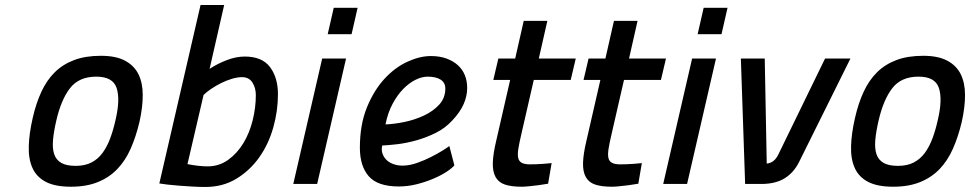

<svg xmlns="http://www.w3.org/2000/svg" viewBox="-20 -732 3860 764"><path d="M382 -510Q441 -510 477.5 -490.5Q514 -471 531 -436.5Q548 -402 548 -353.5Q548 -305 535 -247Q521 -188 500 -140.5Q479 -93 447 -59.5Q415 -26 369.5 -7.5Q324 11 262 11Q199 11 162 -8.5Q125 -28 109 -64Q93 -100 94.5 -150.5Q96 -201 110 -262Q123 -320 144.5 -366.5Q166 -413 198 -444.5Q230 -476 275 -493Q320 -510 382 -510ZM281 -72Q318 -72 344 -85.5Q370 -99 388 -123.5Q406 -148 418.5 -181.5Q431 -215 440 -256Q459 -337 444 -382Q429 -427 363 -427Q294 -427 258.5 -381Q223 -335 204 -252Q194 -209 191 -175.5Q188 -142 195.5 -119Q203 -96 223.5 -84Q244 -72 281 -72Z M814 -458Q846 -479 883 -493Q920 -507 954 -507Q1023 -507 1054.5 -465Q1086 -423 1086 -357Q1086 -291 1067.5 -225Q1049 -159 1012 -106.5Q975 -54 921 -21Q867 12 797 12Q775 12 748 10.5Q721 9 694.5 7Q668 5 646.5 2.5Q625 0 614 -2L778 -712H872ZM943 -425Q925 -425 903 -418.5Q881 -412 860 -401.5Q839 -391 820.5 -378.5Q802 -366 790 -354L726 -79Q745 -75 767 -72.5Q789 -70 806 -70Q852 -70 888 -96Q924 -122 948.5 -162.5Q973 -203 985.5 -253.5Q998 -304 998 -354Q998 -382 984.5 -403.5Q971 -425 943 -425Z M1262 -499H1357L1242 0H1147ZM1308 -701H1403L1379 -596H1284Z M1582 -73Q1609 -73 1639 -83.5Q1669 -94 1695.5 -107.5Q1722 -121 1742 -133.5Q1762 -146 1768 -151L1788 -74Q1779 -63 1757 -48.5Q1735 -34 1704.5 -21Q1674 -8 1638.5 1Q1603 10 1567 10Q1483 10 1447.5 -30.5Q1412 -71 1412 -144Q1412 -236 1440 -304.5Q1468 -373 1510 -418.5Q1552 -464 1601.5 -486.5Q1651 -509 1694 -509Q1730 -509 1757 -499Q1784 -489 1802.5 -472Q1821 -455 1830 -432Q1839 -409 1839 -382Q1839 -350 1825 -318Q1811 -286 1781 -254Q1752 -222 1713.5 -203Q1675 -184 1635 -173Q1595 -162 1559.5 -158Q1524 -154 1501 -153Q1497 -137 1501.5 -122.5Q1506 -108 1516.5 -97Q1527 -86 1544 -79.5Q1561 -73 1582 -73ZM1682 -427Q1659 -427 1633.5 -414.5Q1608 -402 1584.5 -378Q1561 -354 1542 -318.5Q1523 -283 1514 -237Q1547 -238 1588.5 -246.5Q1630 -255 1666.5 -272Q1703 -289 1727.5 -315.5Q1752 -342 1752 -380Q1752 -403 1733.5 -415Q1715 -427 1682 -427Z M2104 -414 2054 -196Q2046 -162 2042.5 -139.5Q2039 -117 2042 -103.5Q2045 -90 2056.5 -84Q2068 -78 2089 -78Q2100 -78 2114 -78.5Q2128 -79 2142 -80Q2158 -81 2175 -83L2161 -1Q2141 2 2122 5Q2105 7 2087 9Q2069 11 2056 11Q2015 11 1989.5 2.5Q1964 -6 1952 -27.5Q1940 -49 1941 -84.5Q1942 -120 1955 -174L2010 -414H1943L1963 -499H2030L2064 -649H2158L2124 -499H2271L2251 -414Z M2463 -414 2413 -196Q2405 -162 2401.5 -139.5Q2398 -117 2401 -103.5Q2404 -90 2415.5 -84Q2427 -78 2448 -78Q2459 -78 2473 -78.5Q2487 -79 2501 -80Q2517 -81 2534 -83L2520 -1Q2500 2 2481 5Q2464 7 2446 9Q2428 11 2415 11Q2374 11 2348.5 2.5Q2323 -6 2311 -27.5Q2299 -49 2300 -84.5Q2301 -120 2314 -174L2369 -414H2302L2322 -499H2389L2423 -649H2517L2483 -499H2630L2610 -414Z M2734 -499H2829L2714 0H2619ZM2780 -701H2875L2851 -596H2756Z M3023 -499 3031 -81Q3061 -84 3077 -117L3263 -499H3364L3159 -86Q3138 -45 3103 -23Q3068 -1 3014 0H2945L2928 -499Z M3654 -510Q3713 -510 3749.5 -490.5Q3786 -471 3803 -436.5Q3820 -402 3820 -353.5Q3820 -305 3807 -247Q3793 -188 3772 -140.5Q3751 -93 3719 -59.5Q3687 -26 3641.5 -7.5Q3596 11 3534 11Q3471 11 3434 -8.5Q3397 -28 3381 -64Q3365 -100 3366.5 -150.5Q3368 -201 3382 -262Q3395 -320 3416.5 -366.5Q3438 -413 3470 -444.5Q3502 -476 3547 -493Q3592 -510 3654 -510ZM3553 -72Q3590 -72 3616 -85.5Q3642 -99 3660 -123.5Q3678 -148 3690.5 -181.5Q3703 -215 3712 -256Q3731 -337 3716 -382Q3701 -427 3635 -427Q3566 -427 3530.5 -381Q3495 -335 3476 -252Q3466 -209 3463 -175.5Q3460 -142 3467.5 -119Q3475 -96 3495.5 -84Q3516 -72 3553 -72Z"/></svg>

Font: Panefresco 600wt
Style: Italic
Weight: 600
Foundry: Campivisivi & Chank Co
Version: Version 1.000